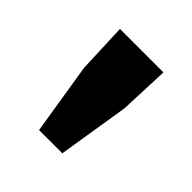

<svg xmlns="http://www.w3.org/2000/svg" viewBox="-109 -773 537 537"><g transform="rotate(45 160.0 -504.0)"><path d="M114 -324H206L240 -536L246 -684H74L80 -536Z"/></g></svg>

Font: Giro Sans Black
Style: Regular
Weight: 900
Designer: Paul D. Hunt
Foundry: Adobe Systems Incorporated
Version: Version 1.000;PS 1.0;hotconv 1.0.88;makeotf.lib2.5.647800